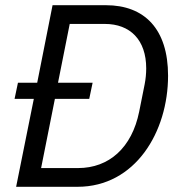

<svg xmlns="http://www.w3.org/2000/svg" viewBox="-20 -718 695 738"><path d="M42 0H278C500 0 626 -211 626 -427C626 -606 536 -698 387 -698H182L123 -400H49L36 -338H110ZM138 -72 191 -338H323L336 -400H203L248 -626H383C480 -626 542 -565 542 -455C542 -436 540 -414 536 -394L515 -289C487 -150 399 -72 280 -72Z"/></svg>

Font: Braiins Sans
Style: Italic
Weight: 400
Italic angle: -11.31°
Designer: Mike Abbink, Paul van der Laan, Pieter van Rosmalen, Jiri Chlebus, Lubos Buracinsky
Foundry: Bold Monday, Sudetype
Version: Version 1.000;hotconv 1.0.109;makeotfexe 2.5.65596